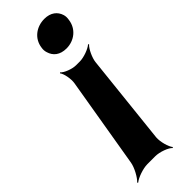

<svg xmlns="http://www.w3.org/2000/svg" viewBox="-250 -558 785 785"><g transform="rotate(-45 142.5 -165.5)"><path d="M117 -264 51 128C47 153 26 191 11 204L14 207C29 194 69 180 94 180H140C165 180 203 194 214 207L217 204C206 191 195 153 197 128L239 -264C241 -286 258 -323 272 -335L269 -338C255 -325 218 -312 196 -312H174C152 -312 117 -325 107 -338L104 -335C114 -323 121 -286 117 -264ZM284 -463C286 -474 286 -484 283 -493C275 -519 253 -538 216 -538C170 -538 131 -509 125 -463C123 -452 124 -443 127 -434C135 -407 157 -388 195 -388C240 -388 278 -418 284 -463Z"/></g></svg>

Font: Asimov
Style: EdgeIt
Weight: 500
Designer: Google
Version: Version 2.000980: 2014